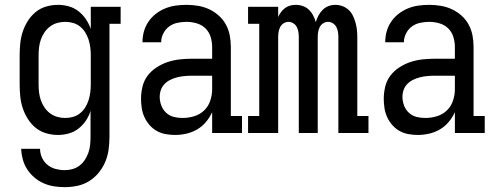

<svg xmlns="http://www.w3.org/2000/svg" viewBox="-20 -548 2040 791"><path d="M247 223Q224 223 202 219.5Q180 216 159.5 207Q139 198 121.5 183Q104 168 92 149.5Q80 131 74 109Q68 87 67 65H145Q145 84 153 101.5Q161 119 175.5 131Q190 143 209 148Q228 153 247 153Q263 153 279 148.5Q295 144 308 134Q321 124 330 110Q339 96 344.5 80Q350 64 351.5 47.5Q353 31 353 15V-91Q346 -69 333.5 -50.5Q321 -32 303 -18Q285 -4 263 2Q241 8 219 8Q194 8 170 1Q146 -6 127 -21.5Q108 -37 94.5 -58.5Q81 -80 73.5 -103Q66 -126 63.5 -150.5Q61 -175 61 -200V-320Q61 -345 63.5 -369.5Q66 -394 73.5 -417Q81 -440 94.5 -461.5Q108 -483 127 -498.5Q146 -514 170 -521Q194 -528 219 -528Q241 -528 263 -522Q285 -516 303 -502Q321 -488 333.5 -469.5Q346 -451 354 -429V-520H477V-450H431V15Q431 41 427.5 67.5Q424 94 414 118Q404 142 387 163Q370 184 347.5 198Q325 212 299 217.5Q273 223 247 223ZM249 -62Q265 -62 281 -66.5Q297 -71 310 -81.5Q323 -92 331.5 -106Q340 -120 345 -135.5Q350 -151 352 -167.5Q354 -184 354 -200V-320Q354 -336 352 -352.5Q350 -369 345 -384.5Q340 -400 331.5 -414Q323 -428 310 -438.5Q297 -449 281 -453.5Q265 -458 249 -458Q232 -458 216 -453.5Q200 -449 186.5 -439Q173 -429 163.5 -415Q154 -401 148.5 -385.5Q143 -370 141 -353.5Q139 -337 139 -320V-200Q139 -183 141 -166.5Q143 -150 148.5 -134.5Q154 -119 163.5 -105Q173 -91 186.5 -81Q200 -71 216 -66.5Q232 -62 249 -62Z M701 8Q682 8 662.5 4.5Q643 1 626 -8.5Q609 -18 596 -33Q583 -48 575 -65.5Q567 -83 564 -102.5Q561 -122 561 -141Q561 -166 567 -191Q573 -216 588 -236Q603 -256 624.5 -270Q646 -284 669.5 -292Q693 -300 718 -303Q743 -306 768 -306H854V-355Q854 -376 847.5 -396.5Q841 -417 826 -431.5Q811 -446 790 -452Q769 -458 749 -458Q730 -458 711 -454Q692 -450 677 -439Q662 -428 653 -410.5Q644 -393 644 -374Q644 -374 644 -374Q644 -374 644 -374H567Q567 -374 567 -374Q567 -374 567 -374Q567 -397 573 -418.5Q579 -440 591.5 -458.5Q604 -477 622 -491Q640 -505 661 -513.5Q682 -522 704 -525Q726 -528 749 -528Q772 -528 796 -524Q820 -520 841.5 -510Q863 -500 881 -484Q899 -468 910.5 -447Q922 -426 926.5 -402.5Q931 -379 931 -355V-70H977V0H854V-86Q844 -64 828.5 -45.5Q813 -27 792.5 -15Q772 -3 748.5 2.5Q725 8 701 8ZM732 -62Q756 -62 779.5 -69Q803 -76 820.5 -92.5Q838 -109 846 -132.5Q854 -156 854 -180V-236H768Q753 -236 738.5 -234.5Q724 -233 710 -229.5Q696 -226 682.5 -219.5Q669 -213 658.5 -202.5Q648 -192 643 -178Q638 -164 638 -149Q638 -131 644.5 -113.5Q651 -96 664.5 -83.5Q678 -71 695.5 -66.5Q713 -62 732 -62Z M1002 0V-70H1048V-450H1002V-520H1126V-478Q1131 -489 1138 -498.5Q1145 -508 1154.5 -515Q1164 -522 1175.5 -525Q1187 -528 1199 -528Q1214 -528 1228 -523Q1242 -518 1252.5 -508Q1263 -498 1270 -484.5Q1277 -471 1281 -457Q1285 -471 1292 -484Q1299 -497 1309.5 -507.5Q1320 -518 1333.5 -523Q1347 -528 1362 -528Q1377 -528 1391.5 -522.5Q1406 -517 1417 -506.5Q1428 -496 1434.5 -482Q1441 -468 1445 -453.5Q1449 -439 1450.5 -424Q1452 -409 1452 -394V-70H1498V0H1374V-394Q1374 -405 1372.5 -415.5Q1371 -426 1366 -436Q1361 -446 1351.5 -452Q1342 -458 1331 -458Q1321 -458 1311.5 -452Q1302 -446 1297 -436Q1292 -426 1290.5 -415.5Q1289 -405 1289 -394V0H1211V-394Q1211 -405 1209.5 -415.5Q1208 -426 1203 -436Q1198 -446 1188.5 -452Q1179 -458 1169 -458Q1158 -458 1148.5 -452Q1139 -446 1134 -436Q1129 -426 1127.5 -415.5Q1126 -405 1126 -394V0Z M1701 8Q1682 8 1662.5 4.5Q1643 1 1626 -8.5Q1609 -18 1596 -33Q1583 -48 1575 -65.5Q1567 -83 1564 -102.5Q1561 -122 1561 -141Q1561 -166 1567 -191Q1573 -216 1588 -236Q1603 -256 1624.5 -270Q1646 -284 1669.5 -292Q1693 -300 1718 -303Q1743 -306 1768 -306H1854V-355Q1854 -376 1847.5 -396.5Q1841 -417 1826 -431.5Q1811 -446 1790 -452Q1769 -458 1749 -458Q1730 -458 1711 -454Q1692 -450 1677 -439Q1662 -428 1653 -410.5Q1644 -393 1644 -374Q1644 -374 1644 -374Q1644 -374 1644 -374H1567Q1567 -374 1567 -374Q1567 -374 1567 -374Q1567 -397 1573 -418.5Q1579 -440 1591.5 -458.5Q1604 -477 1622 -491Q1640 -505 1661 -513.5Q1682 -522 1704 -525Q1726 -528 1749 -528Q1772 -528 1796 -524Q1820 -520 1841.5 -510Q1863 -500 1881 -484Q1899 -468 1910.5 -447Q1922 -426 1926.5 -402.5Q1931 -379 1931 -355V-70H1977V0H1854V-86Q1844 -64 1828.5 -45.5Q1813 -27 1792.5 -15Q1772 -3 1748.5 2.5Q1725 8 1701 8ZM1732 -62Q1756 -62 1779.5 -69Q1803 -76 1820.5 -92.5Q1838 -109 1846 -132.5Q1854 -156 1854 -180V-236H1768Q1753 -236 1738.5 -234.5Q1724 -233 1710 -229.5Q1696 -226 1682.5 -219.5Q1669 -213 1658.5 -202.5Q1648 -192 1643 -178Q1638 -164 1638 -149Q1638 -131 1644.5 -113.5Q1651 -96 1664.5 -83.5Q1678 -71 1695.5 -66.5Q1713 -62 1732 -62Z"/></svg>

Font: Iosevka Slab
Style: Regular
Weight: 400
Monospace: yes
Designer: Belleve Invis
Foundry: Belleve Invis
Version: Version 11.2.4; ttfautohint (v1.8.3)